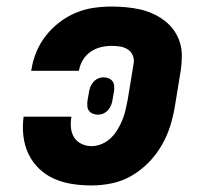

<svg xmlns="http://www.w3.org/2000/svg" viewBox="-20 -558 640 586"><path d="M259 8Q229 8 200 3.5Q171 -1 145 -12.5Q119 -24 99 -43.5Q79 -63 67 -88Q55 -113 51.5 -142.5Q48 -172 52 -202H198Q195 -185 196.5 -168.5Q198 -152 206 -139Q214 -126 228.5 -119Q243 -112 259 -112Q275 -112 290.5 -118.5Q306 -125 318 -136.5Q330 -148 339 -163Q348 -178 354 -193Q360 -208 363.5 -223.5Q367 -239 370 -255L388 -365Q390 -378 385 -389.5Q380 -401 369.5 -407.5Q359 -414 346.5 -416Q334 -418 321 -418Q304 -418 287.5 -414Q271 -410 256.5 -400Q242 -390 233 -375Q224 -360 221 -343Q221 -343 221 -342.5Q221 -342 221 -342H75Q75 -343 75.5 -344Q76 -345 76 -346Q80 -373 91 -399.5Q102 -426 120 -449Q138 -472 161.5 -490Q185 -508 211.5 -519Q238 -530 265.5 -534Q293 -538 321 -538Q342 -538 364 -536Q386 -534 406.5 -529.5Q427 -525 446 -516.5Q465 -508 481.5 -495.5Q498 -483 510 -466.5Q522 -450 528.5 -430Q535 -410 535 -388.5Q535 -367 532 -345L514 -235Q509 -204 499.5 -173.5Q490 -143 473.5 -114.5Q457 -86 433.5 -62Q410 -38 381.5 -21.5Q353 -5 321.5 1.5Q290 8 259 8ZM279 -208Q271 -208 263.5 -211Q256 -214 251.5 -220Q247 -226 246.5 -234.5Q246 -243 247 -251L251 -273Q252 -282 255 -290.5Q258 -299 264 -306.5Q270 -314 278.5 -318Q287 -322 296 -322Q304 -322 311.5 -319Q319 -316 323.5 -310Q328 -304 328.5 -295.5Q329 -287 328 -279L324 -257Q323 -248 320 -239.5Q317 -231 311 -223.5Q305 -216 296.5 -212Q288 -208 279 -208Z"/></svg>

Font: Iosevka Curly HvExObl
Style: Regular
Weight: 900
Width: 7
Italic angle: -9°
Monospace: yes
Designer: Belleve Invis
Foundry: Belleve Invis
Version: Version 11.1.0; ttfautohint (v1.8.3)